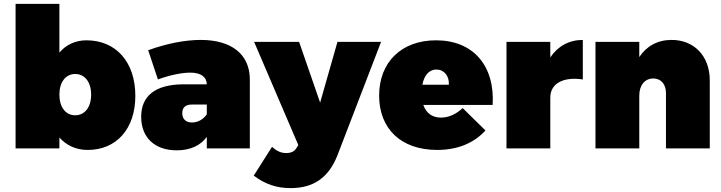

<svg xmlns="http://www.w3.org/2000/svg" viewBox="-20 -762 3705 986"><path d="M424 -555C368 -555 320 -533 285 -492V-742H60V0H285V-56C321 -15 371 8 430 8C579 8 675 -101 675 -270C675 -443 576 -555 424 -555ZM366 -170C317 -170 285 -212 285 -276C285 -340 317 -382 366 -382C416 -382 448 -340 448 -276C448 -212 416 -170 366 -170Z M1011 -557C930 -557 834 -538 741 -504L791 -354C853 -377 916 -389 957 -389C1012 -389 1041 -367 1042 -329H917C778 -327 705 -270 705 -162C705 -58 772 10 888 10C958 10 1010 -15 1042 -59V0H1263V-354C1263 -483 1169 -557 1011 -557ZM966 -133C934 -133 916 -151 916 -181C916 -210 933 -225 964 -225H1042V-175C1024 -148 995 -133 966 -133Z M1712 38 1937 -547H1713L1624 -235L1516 -547H1285L1512 -17L1504 -4C1493 15 1476 24 1450 24C1423 24 1401 14 1377 -8L1283 140C1342 184 1400 204 1472 204C1589 204 1666 152 1712 38Z M2219 -555C2043 -555 1927 -444 1927 -271C1927 -102 2038 8 2225 8C2331 8 2415 -28 2473 -92L2356 -207C2322 -175 2283 -158 2245 -158C2201 -158 2169 -180 2154 -223H2510C2522 -425 2410 -555 2219 -555ZM2285 -327H2149C2158 -373 2182 -405 2221 -405C2260 -405 2288 -372 2285 -327Z M2806 -467V-547H2581V0H2806V-261C2806 -333 2872 -369 2973 -354V-557C2902 -557 2844 -524 2806 -467Z M3429 -557C3357 -557 3300 -525 3263 -469V-547H3038V0H3263V-271C3263 -324 3291 -359 3335 -359C3374 -359 3400 -330 3400 -284V0H3625V-349C3625 -475 3544 -557 3429 -557Z"/></svg>

Font: Montserrat arm Black
Style: Regular
Weight: 900
Designer: Julieta Ulanovsky
Foundry: Julieta Ulanovsky
Version: Version 6.000;PS 006.000;hotconv 1.0.88;makeotf.lib2.5.64775